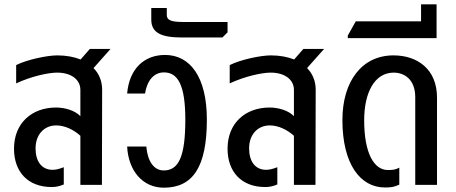

<svg xmlns="http://www.w3.org/2000/svg" viewBox="-20 -858 2117 891"><path d="M220 10C240 10 257 6 276 -2V-82C252 -73 239 -70 224 -70C172 -70 145 -111 145 -169C145 -235 186 -276 241 -276C282 -276 323 -255 353 -228V0H453L454 -442C454 -481 440 -516 414 -542L493 -631H397L354 -582C324 -594 287 -601 246 -601C200 -601 107 -582 55 -556V-471C125 -504 205 -521 245 -521C310 -521 353 -489 353 -441V-319C327 -346 280 -359 240 -359C128 -359 45 -287 45 -168C45 -61 109 10 220 10Z M740 13C875 13 940 -83 940 -303C940 -501 862 -603 746 -603C650 -603 580 -540 570 -424H653C663 -486 695 -522 741 -522C806 -522 840 -462 840 -303C840 -131 809 -67 740 -67C695 -67 665 -108 659 -178H570C576 -63 644 13 740 13Z M826 -684H1012L1036 -708V-756H830C770 -756 754 -766 754 -789V-821H682V-767C682 -705 729 -684 826 -684Z M1211 10C1231 10 1248 6 1267 -2V-82C1243 -73 1230 -70 1215 -70C1163 -70 1136 -111 1136 -169C1136 -235 1177 -276 1232 -276C1273 -276 1314 -255 1344 -228V0H1444L1445 -442C1445 -481 1431 -516 1405 -542L1484 -631H1388L1345 -582C1315 -594 1278 -601 1237 -601C1191 -601 1098 -582 1046 -556V-471C1116 -504 1196 -521 1236 -521C1301 -521 1344 -489 1344 -441V-319C1318 -346 1271 -359 1231 -359C1119 -359 1036 -287 1036 -168C1036 -61 1100 10 1211 10Z M1766 12C1795 12 1808 10 1833 -1V-80C1816 -71 1806 -69 1780 -69C1716 -69 1670 -146 1670 -300C1670 -428 1718 -521 1807 -521C1856 -521 1907 -490 1907 -407V0H2008V-405C2008 -538 1916 -601 1806 -601C1659 -601 1569 -480 1569 -301C1569 -95 1653 12 1766 12Z M1594 -681H2006V-838H1934V-759H1631L1594 -693Z"/></svg>

Font: Vanilla Cream DemiBold
Style: Regular
Weight: 600
Designer: Jeremy Tribby, Jinavaṁso
Foundry: Tribby Type
Version: Version 1.422;Glyphs 3.1.2 (3151)